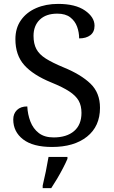

<svg xmlns="http://www.w3.org/2000/svg" viewBox="-20 -744 584 985"><path d="M247 10Q149 10 98.5 -29Q48 -68 48 -131Q48 -161 67 -179.5Q86 -198 120 -198Q122 -157 136 -120.5Q150 -84 179 -61.5Q208 -39 255 -39Q322 -39 360 -71.5Q398 -104 398 -165Q398 -202 383.5 -227.5Q369 -253 335.5 -275Q302 -297 243 -321Q150 -359 104.5 -410Q59 -461 59 -543Q59 -600 87.5 -640.5Q116 -681 165.5 -702.5Q215 -724 278 -724Q367 -724 416 -690Q465 -656 465 -612Q465 -580 443.5 -563.5Q422 -547 386 -547Q386 -578 375.5 -607Q365 -636 340.5 -655Q316 -674 274 -674Q216 -674 184 -643Q152 -612 152 -560Q152 -520 166.5 -492.5Q181 -465 215 -443.5Q249 -422 307 -398Q395 -362 444 -315Q493 -268 493 -191Q493 -96 426.5 -43Q360 10 247 10ZM199 208Q207 175 215 136Q223 97 229 61H326V71Q317 92 303 119Q289 146 273 173Q257 200 243 221H199Z"/></svg>

Font: Noto Serif Dives Akuru
Style: Regular
Weight: 400
Designer: Fernando Caro
Foundry: Fernando Caro
Version: Version 2.000; ttfautohint (v1.8.4.7-5d5b)